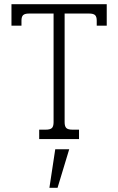

<svg xmlns="http://www.w3.org/2000/svg" viewBox="-20 -667 567 921"><path d="M168 -45H199Q221 -45 229 -53Q237 -61 237 -81V-602H119Q99 -602 91 -594.5Q83 -587 83 -568V-544H35V-647H492V-544H444V-568Q444 -587 436 -594.5Q428 -602 408 -602H290V-81Q290 -61 298 -53Q306 -45 328 -45H359V0H168ZM245 49H312L256 234H217Z"/></svg>

Font: Pridi ExtraLight
Style: Regular
Weight: 275
Designer: Katatrad Team
Foundry: CadsonDemak
Version: Version 1.001